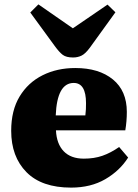

<svg xmlns="http://www.w3.org/2000/svg" viewBox="-20 -841 630 875"><path d="M304 14Q170 14 100.5 -56.5Q31 -127 31 -245Q31 -338 69.5 -401.5Q108 -465 174 -498Q240 -531 323 -531Q431 -531 494.5 -479Q558 -427 558 -331Q558 -288 551 -247H235Q238 -185 270.5 -151.5Q303 -118 362 -118Q409 -118 446.5 -131Q484 -144 523 -171L564 -123Q526 -63 460 -24.5Q394 14 304 14ZM234 -315H369Q371 -330 371.5 -343.5Q372 -357 372 -371Q372 -463 316 -463Q240 -463 234 -315ZM313 -579Q282 -579 266 -591Q250 -603 229 -632L118 -784L155 -821L312 -712L470 -820L506 -785L389 -623Q369 -596 351.5 -587.5Q334 -579 313 -579Z"/></svg>

Font: Literata 36pt ExtraBold
Style: Regular
Weight: 800
Designer: Latin by Veronika Burian and Jose Scaglione. Greek by Irene Vlachou. Cyrillic by Vera Evstafieva.
Foundry: TypeTogether
Version: Version 3.002